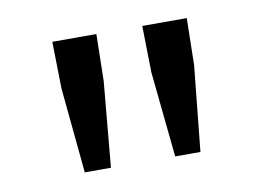

<svg xmlns="http://www.w3.org/2000/svg" viewBox="-45 -833 563 412"><g transform="rotate(-10 237.0 -627.0)"><path d="M110 -483H167L184 -669L186 -771H90L92 -669ZM307 -483H362L381 -669L383 -771H286L288 -669Z"/></g></svg>

Font: ChiuKong Gothic CL
Style: Regular
Weight: 400
Designer: Ryoko NISHIZUKA 西塚涼子 (kana, bopomofo & ideographs); Paul D. Hunt (Latin, Greek & Cyrillic); Sandoll Communications 산돌커뮤니
Foundry: Adobe
Version: Version 1.300